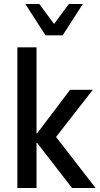

<svg xmlns="http://www.w3.org/2000/svg" viewBox="-20 -942 499 962"><path d="M67 0V-705H163V-274H166L331 -492H445L243 -233L245 -276L459 0H341L166 -226H163V0ZM208 -765 107 -922H177L251 -822L325 -922H395L294 -765Z"/></svg>

Font: Nunito Sans 10pt Condensed SemiBold
Style: Regular
Weight: 600
Width: 3
Designer: Vernon Adams
Foundry: Vernon Adams
Version: Version 3.101;gftools[0.9.27]